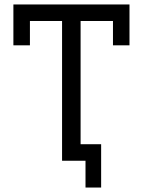

<svg xmlns="http://www.w3.org/2000/svg" viewBox="-20 -720 640 860"><path d="M40 -700H560V-517H486V-626H341V-74H433V120H363V0H258V-626H114V-517H40Z"/></svg>

Font: PT Mono
Style: Regular
Weight: 400
Monospace: yes
Designer: A.Korolkova, I.Chaeva
Foundry: ParaType Ltd
Version: Version 1.001W OFL